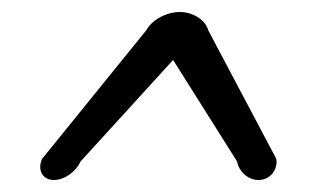

<svg xmlns="http://www.w3.org/2000/svg" viewBox="-20 -789 528 320"><path d="M279.7 -769C257.4 -769 233.2 -756 223.6 -738.3C215.7 -728.8 50.6 -524.8 50.6 -524.8L50 -524.1L49.7 -523.3C42.4 -505.9 50.6 -489 69.8 -489C87.7 -489 106.7 -503 114.1 -519.7L268.5 -689.1L375.2 -519.7C377.7 -504.4 392.4 -489 410.9 -489C430.1 -489 443 -505.9 440.6 -523.3L440.5 -524.1L440.2 -524.8C440.2 -524.8 333.3 -727.1 327.2 -738.3C322.9 -754.8 302.7 -769 279.7 -769Z"/></svg>

Font: Hi.
Style: Bold
Weight: 400
Designer: Mew Too, Robert Jablonski
Foundry: Cannot Into Space Fonts
Version: Version 1.996